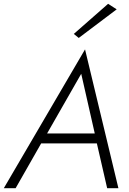

<svg xmlns="http://www.w3.org/2000/svg" viewBox="-40 -987 677 1007"><path d="M572 -938 527 -967 347 -809 373 -788ZM-20 0H42L176 -235H468L522 0H581L406 -728ZM386 -600 457 -287H207Z"/></svg>

Font: Jost Light
Style: Italic
Weight: 300
Italic angle: -5°
Version: Version 3.710